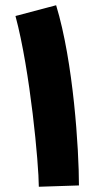

<svg xmlns="http://www.w3.org/2000/svg" viewBox="-20 -707 375 732"><path d="M281 0C281 -137 260 -471 194 -687L39 -646C95 -438 128 -80 128 5Z"/></svg>

Font: Noto Sans Arabic UI SmCn XBd
Style: Regular
Weight: 800
Width: 4
Designer: Monotype Design Team, Nadine Chahine and Nizar Qandah
Foundry: Monotype Imaging Inc.
Version: Version 2.010